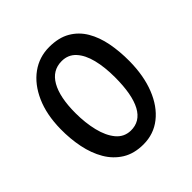

<svg xmlns="http://www.w3.org/2000/svg" viewBox="-198 -912 1078 1078"><g transform="rotate(-45 341.0 -373.0)"><path d="M337.5 8Q264 8 212.2 -24Q160.5 -56 128.5 -110.8Q96.5 -165.5 82.2 -235.8Q68 -306 69 -382.5Q70.5 -496 107.5 -579.2Q144.5 -662.5 207.2 -708Q270 -753.5 349.5 -753.5Q424.5 -753.5 475.2 -724Q526 -694.5 556.5 -642.8Q587 -591 600 -523.2Q613 -455.5 612.5 -378.5Q611.5 -263.5 577 -176.5Q542.5 -89.5 481 -40.8Q419.5 8 337.5 8ZM341 -97Q416 -95.5 453.5 -165.5Q491 -235.5 491 -372.5Q491 -452.5 475.5 -514.5Q460 -576.5 427.2 -612.2Q394.5 -648 343 -648Q269 -648 230.2 -580Q191.5 -512 191.5 -386.5Q191.5 -309 207.5 -243.5Q223.5 -178 256.5 -138.2Q289.5 -98.5 341 -97Z"/></g></svg>

Font: Tracken
Style: Regular
Weight: 400
Designer: Eben Sorkin
Foundry: Eben Sorkin
Version: Version 2.001